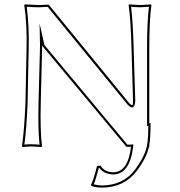

<svg xmlns="http://www.w3.org/2000/svg" viewBox="-20 -668 820 876"><path d="M101.1 -444.8Q104 -553.2 90.8 -645L92.8 -647.9Q94.2 -647.9 158.2 -645Q158.2 -645 202.1 -647L564.9 -203.1Q583 -180.7 585.9 -192.9Q586.9 -198.7 586.9 -208L580.1 -444.8Q576.7 -577.6 566.9 -645L568.8 -647.9Q570.3 -647.9 620.1 -645L668.9 -647.9L670.9 -645Q661.1 -578.1 661.1 -444.8V-105.5L667 -106.9Q667 -40 661.1 -5.9V2.9H659.2Q648.4 52.7 604 111.8Q546.4 187.5 445.8 188Q410.6 187.5 396 179.2L395 175.8Q405.3 157.7 422.9 88.9L439 87.9Q456.5 117.2 497.1 118.2Q564.5 116.7 577.6 1.5Q569.3 2 557.1 2L175.8 -455.1Q173.3 -459 172.4 -463.4Q172.4 -453.6 171.9 -439L166 -200.2Q162.6 -66.9 171.9 0L169.9 2.9Q168.5 2.9 121.1 0Q121.1 0 81.1 2.9L80.1 0Q90.8 -71.8 96.2 -200.2ZM110.8 -444.8 106 -199.7Q101.1 -78.6 91.3 -8.3Q106.9 -9.8 121.1 -9.8Q139.6 -9.8 160.6 -7.8Q152.8 -74.7 155.8 -200.2L162.1 -439.5Q162.6 -454.6 162.6 -462.9L160.6 -561L182.1 -465.3Q183.1 -462.9 183.6 -461.4L561.5 -7.8Q570.3 -7.8 576.7 -8.3L588.4 -9.3L587.4 2.4Q572.3 126.5 497.1 127.9Q454.1 127 433.6 98.1L430.7 98.6Q416.5 152.8 407.7 172.9Q425.3 177.7 445.8 178.2Q542.5 177.2 596.2 106Q640.1 46.4 649.4 1L650.9 -6.3V-6.8L651.4 -7.8Q656.7 -39.6 656.7 -94.2L650.9 -92.8V-444.8Q650.9 -570.8 659.7 -637.2Q636.2 -635.3 620.1 -634.8Q601.6 -634.8 578.1 -637.2Q586.4 -570.3 589.8 -445.3L597.2 -208.5Q596.7 -179.7 582 -177.7Q570.3 -179.7 557.1 -196.8L197.3 -636.7Q163.1 -635.3 158.2 -634.8Q131.3 -634.8 102.1 -637.2Q113.3 -547.4 110.8 -444.8Z"/></svg>

Font: Linux Biolinum Outline O
Style: Bold
Weight: 700
Designer: Philipp H. Poll
Foundry: Philipp H. Poll
Version: Version 0.9.2